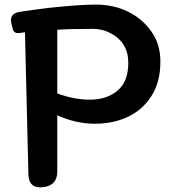

<svg xmlns="http://www.w3.org/2000/svg" viewBox="-20 -810 741 838"><path d="M89 -669 65 -666Q40 -662 35 -686L30 -706Q19 -750 64 -758Q114 -766 196 -776Q262 -783 312.5 -786.5Q363 -790 398 -790Q476 -790 539 -759Q602 -728 641 -672Q680 -617 680 -542Q680 -451 641 -391Q602 -330 538 -300Q474 -270 394 -270Q311 -270 230 -307V-62Q230 0 168 7Q106 14 104 -48ZM372 -375Q446 -375 493 -414.5Q540 -454 540 -536Q540 -625 461 -666Q426 -684 387 -684Q278 -684 230 -680V-402Q304 -375 372 -375Z"/></svg>

Font: MaokenZhuyuanTi
Style: Regular
Weight: 400
Designer: Fontworks Inc & LongZhuTi team: ZERO子、时光羊、荆南、频凡、刘鹏、Little White Dog、帆影Magmeta、奈白不弍、白日月球、ChaoTawei、雨三（排名不分先后）
Version: Version 1.000; 20230222